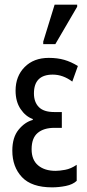

<svg xmlns="http://www.w3.org/2000/svg" viewBox="-20 -796 376 826"><path d="M204 10Q116 10 74.5 -34Q33 -78 33 -148Q33 -205 60 -238Q87 -271 121 -280V-284Q90 -295 68.5 -327Q47 -359 47 -406Q47 -468 86 -507.5Q125 -547 190 -547Q227 -547 256.5 -538.5Q286 -530 315 -512L291 -445Q251 -475 207 -475Q126 -475 126 -394Q126 -357 147 -335.5Q168 -314 213 -314H246V-246H214Q168 -246 142 -224Q116 -202 116 -154Q116 -108 144 -84.5Q172 -61 219 -61Q236 -61 260.5 -65.5Q285 -70 310 -87V-18Q293 -2 263 4Q233 10 204 10ZM166 -606V-617L215 -776H312V-767L218 -606Z"/></svg>

Font: Noto Sans ExtraCondensed
Style: Regular
Weight: 400
Width: 2
Designer: Monotype Design Team
Foundry: Monotype Imaging Inc.
Version: Version 2.013; ttfautohint (v1.8.4.7-5d5b)